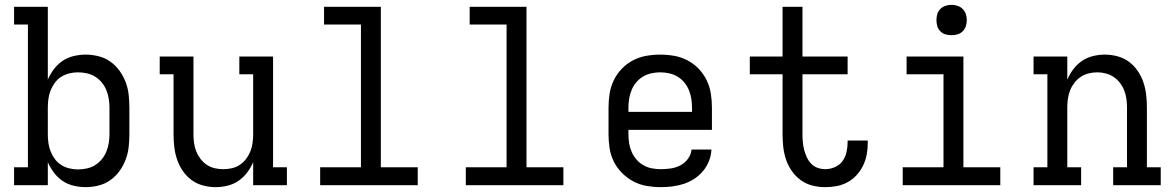

<svg xmlns="http://www.w3.org/2000/svg" viewBox="-20 -763 4840 791"><path d="M333 8Q308 8 283 2Q258 -4 237.5 -18Q217 -32 202 -52Q187 -72 177 -95V0H38V-74H95V-662H38V-735H177V-435Q187 -458 202 -478Q217 -498 237.5 -512Q258 -526 283 -532Q308 -538 333 -538Q359 -538 385.5 -531.5Q412 -525 434 -509.5Q456 -494 472 -472Q488 -450 497.5 -425Q507 -400 510 -373.5Q513 -347 513 -320V-210Q513 -183 510 -156.5Q507 -130 497.5 -105Q488 -80 472 -58Q456 -36 434 -20.5Q412 -5 385.5 1.5Q359 8 333 8ZM301 -65Q319 -65 337.5 -69Q356 -73 371.5 -82.5Q387 -92 399 -106.5Q411 -121 418 -138Q425 -155 428 -173.5Q431 -192 431 -210V-320Q431 -338 428 -356.5Q425 -375 418 -392Q411 -409 399 -423.5Q387 -438 371.5 -447.5Q356 -457 337.5 -461Q319 -465 301 -465Q283 -465 265 -460.5Q247 -456 232 -446.5Q217 -437 206 -422Q195 -407 188.5 -390.5Q182 -374 179.5 -356Q177 -338 177 -320V-210Q177 -192 179.5 -174Q182 -156 188.5 -139.5Q195 -123 206 -108Q217 -93 232 -83.5Q247 -74 265 -69.5Q283 -65 301 -65Z M868 8Q842 8 816 1Q790 -6 769 -21.5Q748 -37 733 -59Q718 -81 709.5 -106Q701 -131 698 -157.5Q695 -184 695 -210V-457H638V-530H777V-210Q777 -192 779.5 -174Q782 -156 788.5 -139.5Q795 -123 806 -108.5Q817 -94 832 -84Q847 -74 864.5 -70Q882 -66 900 -66Q918 -66 935.5 -70Q953 -74 968 -84Q983 -94 994 -108.5Q1005 -123 1011.5 -139.5Q1018 -156 1020.5 -174Q1023 -192 1023 -210V-457H966V-530H1105V-74H1162V0H1023V-95Q1013 -72 998 -52Q983 -32 962.5 -18Q942 -4 917.5 2Q893 8 868 8Z M1299 0V-74H1467V-662H1315V-735H1549V-74H1701V0Z M1899 0V-74H2067V-662H1915V-735H2149V-74H2301V0Z M2702 8Q2673 8 2644 3Q2615 -2 2589.5 -15.5Q2564 -29 2543 -50Q2522 -71 2509 -97Q2496 -123 2491.5 -152Q2487 -181 2487 -210V-320Q2487 -349 2491.5 -377.5Q2496 -406 2508.5 -432Q2521 -458 2541.5 -479.5Q2562 -501 2588 -514.5Q2614 -528 2642.5 -533Q2671 -538 2700 -538Q2729 -538 2757.5 -533Q2786 -528 2812 -514.5Q2838 -501 2858.5 -479.5Q2879 -458 2891.5 -432Q2904 -406 2908.5 -377.5Q2913 -349 2913 -320V-228H2569V-210Q2569 -191 2572 -172.5Q2575 -154 2582.5 -137Q2590 -120 2602 -106Q2614 -92 2630.5 -82.5Q2647 -73 2665.5 -69.5Q2684 -66 2702 -66Q2723 -66 2743.5 -69Q2764 -72 2782.5 -81.5Q2801 -91 2814 -108.5Q2827 -126 2829 -147H2911Q2910 -123 2901 -100Q2892 -77 2876.5 -58.5Q2861 -40 2840.5 -26.5Q2820 -13 2797 -5.5Q2774 2 2750 5Q2726 8 2702 8ZM2831 -302V-320Q2831 -338 2828 -356.5Q2825 -375 2818 -392Q2811 -409 2799 -423.5Q2787 -438 2771 -447.5Q2755 -457 2736.5 -461Q2718 -465 2700 -465Q2682 -465 2663.5 -461Q2645 -457 2629 -447.5Q2613 -438 2601 -423.5Q2589 -409 2582 -392Q2575 -375 2572 -356.5Q2569 -338 2569 -320V-302Z M3380 8Q3353 8 3327 1.5Q3301 -5 3279.5 -20.5Q3258 -36 3242.5 -58Q3227 -80 3218.5 -105Q3210 -130 3207 -156.5Q3204 -183 3204 -210V-457H3069V-530H3204V-735H3286V-530H3472V-457H3286V-210Q3286 -193 3287.5 -177Q3289 -161 3293 -145.5Q3297 -130 3304 -115Q3311 -100 3322 -88.5Q3333 -77 3348.5 -71.5Q3364 -66 3380 -66Q3400 -66 3419.5 -74.5Q3439 -83 3451 -99.5Q3463 -116 3467.5 -136.5Q3472 -157 3472 -177Q3472 -179 3472 -180.5Q3472 -182 3472 -184H3555Q3555 -181 3555 -178.5Q3555 -176 3555 -173Q3555 -149 3550.5 -125.5Q3546 -102 3535.5 -80.5Q3525 -59 3509 -41.5Q3493 -24 3472 -12.5Q3451 -1 3427.5 3.5Q3404 8 3380 8Z M3699 0V-74H3867V-457H3715V-530H3949V-74H4101V0ZM3900 -618Q3887 -618 3875 -621.5Q3863 -625 3854 -634Q3845 -643 3841.5 -655Q3838 -667 3838 -680Q3838 -693 3841.5 -705Q3845 -717 3854 -726Q3863 -735 3875 -739Q3887 -743 3900 -743Q3913 -743 3925 -739Q3937 -735 3946 -726Q3955 -717 3959 -705Q3963 -693 3963 -680Q3963 -667 3959 -655Q3955 -643 3946 -634Q3937 -625 3925 -621.5Q3913 -618 3900 -618Z M4238 0V-74H4295V-457H4238V-530H4377V-435Q4387 -458 4402 -478Q4417 -498 4437.5 -512Q4458 -526 4482.5 -532Q4507 -538 4532 -538Q4558 -538 4584 -531Q4610 -524 4631 -508.5Q4652 -493 4667 -471Q4682 -449 4690.5 -424Q4699 -399 4702 -372.5Q4705 -346 4705 -320V-74H4762V0H4566V-74H4623V-320Q4623 -338 4620.5 -356Q4618 -374 4611.5 -390.5Q4605 -407 4594 -421.5Q4583 -436 4568 -446Q4553 -456 4535.5 -460.5Q4518 -465 4500 -465Q4482 -465 4464.5 -460.5Q4447 -456 4432 -446Q4417 -436 4406 -421.5Q4395 -407 4388.5 -390.5Q4382 -374 4379.5 -356Q4377 -338 4377 -320V-74H4434V0Z"/></svg>

Font: Iosevka Slab Extended
Style: Regular
Weight: 400
Width: 7
Monospace: yes
Designer: Belleve Invis
Foundry: Belleve Invis
Version: Version 11.1.1; ttfautohint (v1.8.3)